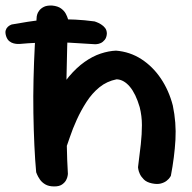

<svg xmlns="http://www.w3.org/2000/svg" viewBox="-79 -670 691 690"><path d="M467 -11Q448 -15 438 -25Q428 -35 423.5 -45Q419 -55 418 -62Q417 -69 417 -69Q423 -115 427 -151.5Q431 -188 431 -220.5Q431 -253 423 -285Q409 -333 387.5 -358.5Q366 -384 340 -385Q305 -378 278.5 -356.5Q252 -335 232 -304Q212 -273 197 -240Q182 -207 172 -177Q162 -147 154 -127Q146 -109 140 -107Q134 -105 130 -113.5Q126 -122 124 -135Q122 -148 121 -160Q120 -172 119.5 -178Q119 -184 118 -176L87 -253L120 -317Q142 -363 169 -395Q196 -427 225 -447.5Q254 -468 283 -477.5Q312 -487 338 -488Q388 -484 429 -457.5Q470 -431 499 -388Q528 -345 542 -291Q555 -229 551.5 -167.5Q548 -106 535 -38Q535 -38 531.5 -32.5Q528 -27 520 -20.5Q512 -14 499 -10.5Q486 -7 467 -11ZM116 0Q96 0 83.5 -7.5Q71 -15 64 -25.5Q57 -36 54 -43.5Q51 -51 51 -51Q47 -94 44.5 -148.5Q42 -203 41 -263.5Q40 -324 41.5 -385.5Q43 -447 46 -504.5Q49 -562 53 -611Q53 -611 54.5 -617.5Q56 -624 62 -632Q68 -640 79 -645.5Q90 -651 109 -650Q129 -648 140.5 -639.5Q152 -631 157.5 -620.5Q163 -610 165 -602.5Q167 -595 167 -595Q164 -556 162.5 -503.5Q161 -451 160 -391.5Q159 -332 159.5 -271Q160 -210 161 -152Q162 -94 165 -45Q165 -45 164 -38Q163 -31 158.5 -22.5Q154 -14 144 -7Q134 0 116 0ZM305 -549Q304 -535 297.5 -527Q291 -519 283.5 -515.5Q276 -512 269.5 -511.5Q263 -511 263 -511Q226 -513 197.5 -515Q169 -517 145.5 -517.5Q122 -518 99 -517.5Q76 -517 50 -516Q24 -515 -9 -512Q-9 -512 -15 -512Q-21 -512 -29.5 -514Q-38 -516 -45.5 -522Q-53 -528 -57 -540Q-61 -553 -58.5 -561Q-56 -569 -51 -573.5Q-46 -578 -41.5 -580Q-37 -582 -37 -582Q-8 -587 19.5 -591.5Q47 -596 74 -598Q101 -600 130 -600.5Q159 -601 191.5 -599.5Q224 -598 261 -593Q261 -593 268 -590.5Q275 -588 284 -582.5Q293 -577 299 -569Q305 -561 305 -549Z"/></svg>

Font: Sour Gummy Medium
Style: Regular
Weight: 500
Designer: Stefie Justprince
Foundry: Eifetstype
Version: Version 1.000